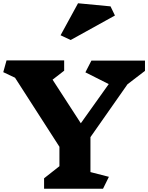

<svg xmlns="http://www.w3.org/2000/svg" viewBox="-28 -1157 908 1176"><path d="M526 -103 639 -74 603 -1H242V-65L336 -139V-258L64 -681L-8 -715L12 -787H365V-724L294 -669L467 -402L638 -642L495 -714L532 -786H860V-723L753 -641L526 -317ZM676 -1062 405 -912 343 -941 450 -1137 649 -1118Z"/></svg>

Font: Inknut Antiqua ExtraBold
Style: Regular
Weight: 800
Designer: Claus Eggers Sørensen
Foundry: Claus Eggers Sørensen
Version: Version 1.003; ttfautohint (v1.8.2) -l 8 -r 50 -G 200 -x 14 